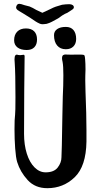

<svg xmlns="http://www.w3.org/2000/svg" viewBox="-20 -989 528 1006"><path d="M428 -509Q433 -387 433 -308V-247Q431 -118 371.5 -60.5Q312 -3 228 -3Q164 -3 125 -45.5Q86 -88 70 -140Q63 -163 59.5 -211.5Q56 -260 56 -311Q56 -368 59 -387Q61 -401 61 -480Q61 -606 57 -662Q56 -668 56 -678Q56 -709 75 -701L86 -700Q90 -700 94.5 -701Q99 -702 104 -702Q108 -702 109 -696Q108 -633 107 -515.5Q106 -398 106 -288Q106 -230 120.5 -184Q135 -138 161 -112Q187 -86 219 -86Q263 -86 282.5 -111.5Q302 -137 302 -165L304 -226Q307 -376 307 -392Q307 -415 309 -483Q312 -540 312 -595Q312 -644 308 -664Q305 -676 305 -683Q305 -697 311.5 -700.5Q318 -704 324.5 -703.5Q331 -703 333 -703Q343 -702 355.5 -702.5Q368 -703 378 -703H404Q420 -703 422.5 -698.5Q425 -694 426 -679Q428 -657 428 -625Q428 -603 427 -593Q426 -583 428 -509ZM109 -691V-696ZM263 -805Q263 -825 279.5 -836.5Q296 -848 325 -848Q351 -848 365 -831.5Q379 -815 379 -785Q379 -760 364.5 -745.5Q350 -731 325 -731Q296 -731 279.5 -750.5Q263 -770 263 -805ZM54 -778Q54 -807 70.5 -823.5Q87 -840 116 -840Q144 -840 159 -825Q174 -810 174 -782Q174 -756 160 -741.5Q146 -727 120 -727Q89 -727 71.5 -740.5Q54 -754 54 -778ZM166 -877Q137 -897 120 -907L99 -920Q98 -921 79.5 -931.5Q61 -942 65 -954Q69 -969 81 -969Q89 -969 108 -962L135 -955Q152 -948 170 -937L202 -922Q236 -937 247 -943Q258 -949 272 -954Q286 -959 305 -964Q325 -967 343 -967Q354 -967 360.5 -962.5Q367 -958 367 -951Q367 -944 359 -939L333 -922Q330 -921 319.5 -916Q309 -911 285 -893Q245 -870 233 -867Q224 -863 215 -863Q211 -862 204 -862Q196 -862 189.5 -864.5Q183 -867 177 -870.5Q171 -874 166 -877Z"/></svg>

Font: Barriecito
Style: Regular
Weight: 400
Designer: Pablo Cosgaya & Sergio Jiménez
Foundry: Pablo Cosgaya & Sergio Jiménez
Version: Version 1.001